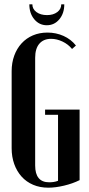

<svg xmlns="http://www.w3.org/2000/svg" viewBox="-20 -860 414 890"><path d="M34 -530Q34 -569 46 -602Q58 -635 80 -659Q102 -683 132.5 -696Q163 -709 200 -709Q240 -709 274.5 -693.5Q309 -678 332 -649L314 -633Q296 -655 269.5 -667.5Q243 -680 217 -680Q182 -680 162.5 -657.5Q143 -635 143 -592V-93Q143 -15 208 -15Q218 -15 228.5 -16.5Q239 -18 249 -22V-328H189V-352H349V-25Q317 -9 277 0.5Q237 10 204 10Q165 10 133.5 -3.5Q102 -17 80 -41.5Q58 -66 46 -99.5Q34 -133 34 -173ZM264 -840H278Q278 -798 255 -770.5Q232 -743 197 -743Q162 -743 139 -770.5Q116 -798 116 -840H130Q130 -818 149 -804Q168 -790 198 -790Q227 -790 245.5 -804Q264 -818 264 -840Z"/></svg>

Font: Moniqa Extra Bold Narrow Heading
Style: Regular
Weight: 800
Width: 4
Designer: Rajesh Rajput
Foundry: Rajesh Rajput
Version: Version 1.000;December 15, 2022;FontCreator 14.0.0.2794 32-b